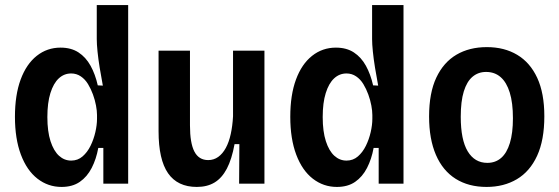

<svg xmlns="http://www.w3.org/2000/svg" viewBox="-20 -725 2207 758"><path d="M223 13Q170 13 128 -19.5Q86 -52 62.5 -114.5Q39 -177 39 -264Q39 -350 61.5 -411Q84 -472 125 -504.5Q166 -537 219 -537Q261 -537 290 -518Q319 -499 337.5 -465.5Q356 -432 366 -388L386 -387Q379 -424 373.5 -458Q368 -492 365 -521.5Q362 -551 362 -571V-705H486V-262V0H388V-141H368Q360 -97 342 -62Q324 -27 295 -7Q266 13 223 13ZM261 -91Q287 -91 306 -107.5Q325 -124 337.5 -149.5Q350 -175 356.5 -203.5Q363 -232 363 -256V-271Q363 -287 359 -308.5Q355 -330 347 -352Q339 -374 327.5 -393Q316 -412 299 -423.5Q282 -435 261 -435Q233 -435 212 -415.5Q191 -396 179 -357.5Q167 -319 167 -263Q167 -206 179.5 -167.5Q192 -129 213 -110Q234 -91 261 -91Z M757 13Q681 13 643.5 -41Q606 -95 606 -207V-525H730V-230Q730 -160 747.5 -126.5Q765 -93 802 -93Q824 -93 841.5 -105.5Q859 -118 871.5 -141Q884 -164 891 -196Q898 -228 900 -266V-525H1024V-213V0H924L925 -156H906Q895 -96 875.5 -59Q856 -22 827 -4.5Q798 13 757 13Z M1310 13Q1257 13 1215 -19.5Q1173 -52 1149.5 -114.5Q1126 -177 1126 -264Q1126 -350 1148.5 -411Q1171 -472 1212 -504.5Q1253 -537 1306 -537Q1348 -537 1377 -518Q1406 -499 1424.5 -465.5Q1443 -432 1453 -388L1473 -387Q1466 -424 1460.5 -458Q1455 -492 1452 -521.5Q1449 -551 1449 -571V-705H1573V-262V0H1475V-141H1455Q1447 -97 1429 -62Q1411 -27 1382 -7Q1353 13 1310 13ZM1348 -91Q1374 -91 1393 -107.5Q1412 -124 1424.5 -149.5Q1437 -175 1443.5 -203.5Q1450 -232 1450 -256V-271Q1450 -287 1446 -308.5Q1442 -330 1434 -352Q1426 -374 1414.5 -393Q1403 -412 1386 -423.5Q1369 -435 1348 -435Q1320 -435 1299 -415.5Q1278 -396 1266 -357.5Q1254 -319 1254 -263Q1254 -206 1266.5 -167.5Q1279 -129 1300 -110Q1321 -91 1348 -91Z M1901 13Q1830 13 1779 -19Q1728 -51 1701 -113.5Q1674 -176 1674 -265Q1674 -358 1702.5 -418.5Q1731 -479 1782 -509Q1833 -539 1902 -539Q1971 -539 2022 -508.5Q2073 -478 2101 -417.5Q2129 -357 2129 -266Q2129 -172 2100.5 -110Q2072 -48 2020.5 -17.5Q1969 13 1901 13ZM1904 -82Q1936 -82 1958.5 -101.5Q1981 -121 1993 -160.5Q2005 -200 2005 -258Q2005 -319 1992.5 -359.5Q1980 -400 1956.5 -420.5Q1933 -441 1899 -441Q1868 -441 1845.5 -422Q1823 -403 1811 -364Q1799 -325 1799 -264Q1799 -173 1826.5 -127.5Q1854 -82 1904 -82Z"/></svg>

Font: Bricolage Grotesque SemiCondensed SemiBold
Style: Regular
Weight: 600
Width: 4
Designer: Mathieu Triay
Foundry: Atelier Triay
Version: Version 1.001;gftools[0.9.33.dev8+g029e19f]